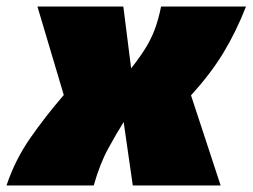

<svg xmlns="http://www.w3.org/2000/svg" viewBox="-42 -570 776 590"><path d="M453 -550H714Q683 -471 644 -407Q605 -343 545 -277L636 0H366L338 -195Q316 -160 290.5 -113.5Q265 -67 246 0H-22Q4 -78 50.5 -145Q97 -212 154 -278L73 -550H337L361 -360Q387 -393 404.5 -421Q422 -449 433.5 -479.5Q445 -510 453 -550Z"/></svg>

Font: Georama Extended Black
Style: Italic
Weight: 900
Width: 7
Italic angle: -9°
Designer: Jean-Baptiste Levee
Foundry: Production Type
Version: Version 1.000